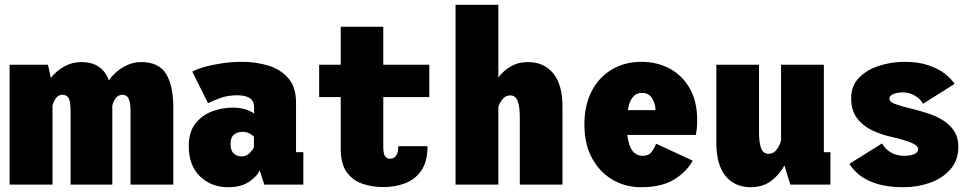

<svg xmlns="http://www.w3.org/2000/svg" viewBox="-20 -770 4065 801"><path d="M20 0V-500H180L192 -445Q215.5 -475 248.8 -493Q282 -511 317.5 -511Q364 -511 392.2 -491.5Q420.5 -472 434 -434.5Q458 -469 494 -490Q530 -511 569 -511Q642.5 -511 672.8 -461.8Q703 -412.5 703 -322.5V0H524.5V-306.5Q524.5 -344 516.5 -359.2Q508.5 -374.5 490 -374.5Q473 -374.5 462.2 -359.5Q451.5 -344.5 448.5 -329V0H274.5V-306.5Q274.5 -344 267 -359.2Q259.5 -374.5 240.5 -374.5Q222.5 -374.5 212.2 -359Q202 -343.5 199 -328.5V0Z M931 11Q861.5 11 814.5 -34.2Q767.5 -79.5 767.5 -161Q767.5 -219 794.8 -254Q822 -289 864 -305Q906 -321 949 -321Q986 -321 1009.5 -312Q1033 -303 1040 -296V-324Q1040 -372.5 969.5 -372.5Q929 -372.5 896.5 -360.2Q864 -348 848 -339.5L782 -471Q797 -480 829 -489.5Q861 -499 903.2 -505.5Q945.5 -512 990.5 -512Q1046.5 -512 1098 -496.8Q1149.5 -481.5 1182.2 -444.5Q1215 -407.5 1215 -342V-135H1245.5V0H1082.5L1063 -60Q1055 -36.5 1021 -12.8Q987 11 931 11ZM989.5 -117.5Q1008 -117.5 1022.2 -132.2Q1036.5 -147 1039.5 -156V-199Q1035.5 -205.5 1021.8 -212.8Q1008 -220 991 -220Q971.5 -220 956.8 -209Q942 -198 942 -170Q942 -141 955.5 -129.2Q969 -117.5 989.5 -117.5Z M1401.5 -149.5V-365H1311.5V-500H1401.5V-658.5H1579V-500H1771V-365H1579V-157.5Q1579 -129.5 1586 -118.8Q1593 -108 1608 -108Q1623 -108 1632.2 -120Q1641.5 -132 1641.5 -160H1763.5Q1763.5 -95 1737.2 -57.8Q1711 -20.5 1669 -5Q1627 10.5 1580 10.5Q1532.5 10.5 1491.8 -3.5Q1451 -17.5 1426.2 -52.2Q1401.5 -87 1401.5 -149.5Z M1880.5 0V-750H2059V-446.5Q2079.5 -474.5 2110.8 -492.8Q2142 -511 2183 -511Q2249.5 -511 2288 -464Q2326.5 -417 2326.5 -326V0H2148.5V-282.5Q2148.5 -325 2139.8 -348.5Q2131 -372 2108.5 -372Q2089.5 -372 2077 -356.8Q2064.5 -341.5 2059 -324.5V0Z M2654 11Q2589 11 2535.5 -20.2Q2482 -51.5 2450 -110Q2418 -168.5 2418 -250.5Q2418 -331.5 2448.5 -390Q2479 -448.5 2532.8 -480.2Q2586.5 -512 2655.5 -512Q2722 -512 2774.5 -483.5Q2827 -455 2857.8 -401Q2888.5 -347 2888.5 -269.5Q2888.5 -246.5 2886.8 -231.2Q2885 -216 2883 -207H2597Q2607 -120 2661 -120Q2688 -120 2700.2 -138.5Q2712.5 -157 2717 -170.5L2869.5 -100Q2848 -57 2795.5 -23Q2743 11 2654 11ZM2658 -382.5Q2611 -382.5 2599 -310.5H2714.5V-314Q2714.5 -336 2700.8 -359.2Q2687 -382.5 2658 -382.5Z M3112 11Q3045 11 3006.8 -36Q2968.5 -83 2968.5 -174V-500H3146.5V-217.5Q3146.5 -175 3155.2 -151.8Q3164 -128.5 3186.5 -128.5Q3208 -128.5 3221.5 -147.8Q3235 -167 3238.5 -185.5V-500H3417V-135H3444.5V0H3277L3252.5 -80Q3233 -42.5 3197.8 -15.8Q3162.5 11 3112 11Z M3749.5 11Q3665.5 11 3609.2 -14Q3553 -39 3523.5 -86.5L3659.5 -171.5Q3673.5 -147.5 3696.8 -133.8Q3720 -120 3752 -120Q3777.5 -120 3794 -127Q3810.5 -134 3810.5 -147.5Q3810.5 -162 3783.8 -173.8Q3757 -185.5 3695 -200Q3654.5 -209 3617 -227Q3579.5 -245 3555.2 -277.2Q3531 -309.5 3531 -360.5Q3531 -412.5 3564 -446Q3597 -479.5 3648.2 -495.8Q3699.5 -512 3755 -512Q3811 -512 3852.5 -498Q3894 -484 3921.5 -462.8Q3949 -441.5 3962.5 -420L3830.5 -337Q3822 -355.5 3798.5 -370Q3775 -384.5 3746.5 -384.5Q3724 -384.5 3707.2 -377.8Q3690.5 -371 3690.5 -358Q3690.5 -345 3715.2 -335.8Q3740 -326.5 3784.5 -316Q3813.5 -309 3847 -298.5Q3880.5 -288 3910.2 -270.5Q3940 -253 3959 -225.5Q3978 -198 3978 -157.5Q3978 -101 3945 -63.5Q3912 -26 3859.8 -7.5Q3807.5 11 3749.5 11Z"/></svg>

Font: Trispace SemiCondensed ExtraBold
Style: Regular
Weight: 800
Width: 4
Designer: Tyler Finck
Foundry: Etcetera Type Company
Version: Version 1.210; ttfautohint (v1.8.3)